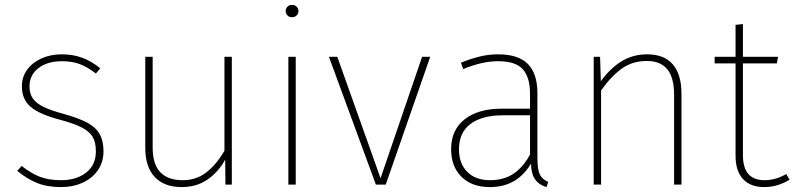

<svg xmlns="http://www.w3.org/2000/svg" viewBox="-20 -751 3232 781"><path d="M231 -530Q276 -530 313.5 -516.5Q351 -503 388 -473L370 -452Q335 -479 304 -490.5Q273 -502 232 -502Q173 -502 136.5 -474Q100 -446 100 -399Q100 -370 113.5 -350.5Q127 -331 156.5 -316.5Q186 -302 238 -288Q299 -271 334 -252.5Q369 -234 385 -206Q401 -178 401 -135Q401 -93 379 -60Q357 -27 317.5 -8.5Q278 10 228 10Q171 10 130 -7Q89 -24 50 -56L68 -76Q106 -46 142 -32Q178 -18 228 -18Q291 -18 330.5 -49Q370 -80 370 -135Q370 -172 357 -194Q344 -216 313.5 -232Q283 -248 224 -264Q140 -286 104.5 -316.5Q69 -347 69 -400Q69 -438 90.5 -467.5Q112 -497 149 -513.5Q186 -530 231 -530Z M923 -520V0H897L896 -102Q869 -52 824.5 -21Q780 10 719 10Q648 10 609.5 -31Q571 -72 571 -149V-520H601V-151Q601 -83 632 -50.5Q663 -18 723 -18Q778 -18 819 -49.5Q860 -81 893 -138V-520Z M1183 -520V0H1153V-520ZM1168 -731Q1180 -731 1187 -723.5Q1194 -716 1194 -706Q1194 -696 1187 -688.5Q1180 -681 1168 -681Q1156 -681 1149 -688.5Q1142 -696 1142 -706Q1142 -716 1149 -723.5Q1156 -731 1168 -731Z M1730 -520 1549 0H1509L1318 -520H1352L1528 -26L1697 -520Z M2006 -530Q2089 -530 2127.5 -490.5Q2166 -451 2166 -372V-110Q2166 -61 2176 -41Q2186 -21 2210 -11L2203 10Q2170 0 2154.5 -24.5Q2139 -49 2140 -98L2136 -112V-369Q2136 -437 2106.5 -469.5Q2077 -502 2006 -502Q1973 -502 1938 -494Q1903 -486 1864 -470L1855 -496Q1897 -513 1933 -521.5Q1969 -530 2006 -530ZM2143 -309V-282H2026Q1941 -282 1894 -247Q1847 -212 1847 -144Q1847 -85 1881 -51.5Q1915 -18 1973 -18Q2032 -18 2072.5 -47Q2113 -76 2140 -130L2145 -94Q2116 -42 2073.5 -16Q2031 10 1973 10Q1899 10 1857 -32Q1815 -74 1815 -144Q1815 -223 1870.5 -266Q1926 -309 2020 -309Z M2612 -530Q2682 -530 2717 -489Q2752 -448 2752 -370V0H2722V-366Q2722 -435 2694.5 -469Q2667 -503 2611 -503Q2553 -503 2509.5 -472Q2466 -441 2425 -383L2416 -409Q2454 -466 2502.5 -498Q2551 -530 2612 -530ZM2421 -520 2425 -389V0H2395V-520Z M3002 -120Q3002 -69 3024 -43.5Q3046 -18 3090 -18Q3135 -18 3178 -43L3192 -20Q3169 -6 3143 2Q3117 10 3088 10Q3033 10 3002.5 -22.5Q2972 -55 2972 -118V-650L3002 -653ZM3145 -520 3140 -493H2887V-520Z"/></svg>

Font: Firava
Style: Regular
Weight: 400
Designer: Carrois Corporate & Edenspiekermann AG
Foundry: Greg Finn Gibson
Version: Version 5.000